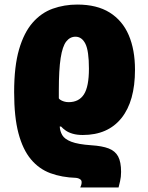

<svg xmlns="http://www.w3.org/2000/svg" viewBox="-20 -582 650 842"><path d="M319 -562Q405 -562 461 -527Q517 -492 544.5 -428Q572 -364 572 -276Q572 -138 512.5 -64Q453 10 343 10Q318 10 299 4.5Q280 -1 267.5 -10Q255 -19 248 -27H242Q243 -7 253 10.5Q263 28 292.5 39.5Q322 51 380 55Q428 58 456.5 69Q485 80 498 104Q511 128 511 172Q511 194 506.5 213Q502 232 500 240H332Q334 236 336 230Q338 224 338 217Q338 209 332.5 205Q327 201 321.5 199.5Q316 198 314 198Q251 196 201 177.5Q151 159 115.5 116.5Q80 74 61 2.5Q42 -69 42 -178Q42 -291 63.5 -365Q85 -439 123 -482.5Q161 -526 211.5 -544Q262 -562 319 -562ZM311 -421Q287 -421 270.5 -400Q254 -379 246 -327.5Q238 -276 238 -186Q238 -173 238 -165Q238 -157 238 -151Q239 -148 245 -144Q251 -140 260.5 -137Q270 -134 281 -134Q326 -134 348 -168Q370 -202 370 -281Q370 -359 354.5 -390Q339 -421 311 -421Z"/></svg>

Font: Noto Sans Display Black
Style: Regular
Weight: 900
Designer: Monotype Design Team
Foundry: Monotype Imaging Inc.
Version: Version 2.003